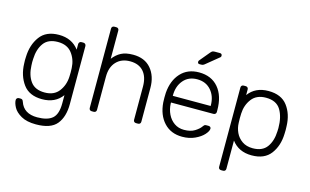

<svg xmlns="http://www.w3.org/2000/svg" viewBox="-108 -1031 2514 1557"><g transform="rotate(15 1149.5 -252.5)"><path d="M275 220Q197 220 150 193Q103 166 84.5 131.5Q66 97 66 71Q66 62 72.5 56Q79 50 88 50H102Q111 50 116.5 54.5Q122 59 126 71Q157 162 270 162Q356 162 397 126.5Q438 91 438 0V-69Q380 10 270 10Q162 10 110.5 -60.5Q59 -131 56 -232L55 -260L56 -288Q59 -389 110.5 -459.5Q162 -530 270 -530Q379 -530 438 -451V-497Q438 -507 444 -513.5Q450 -520 460 -520H476Q486 -520 492.5 -513.5Q499 -507 499 -497V-10Q499 97 449 158.5Q399 220 275 220ZM276 -48Q355 -48 395 -100.5Q435 -153 438 -224Q439 -234 439 -260Q439 -286 438 -296Q435 -367 395 -419.5Q355 -472 276 -472Q195 -472 157.5 -420.5Q120 -369 117 -288L116 -260L117 -232Q120 -151 157.5 -99.5Q195 -48 276 -48Z M685 0Q675 0 669 -6Q663 -12 663 -22V-688Q663 -698 669 -704Q675 -710 685 -710H702Q712 -710 718 -704Q724 -698 724 -688V-451Q754 -490 792.5 -510Q831 -530 892 -530Q990 -530 1043 -467.5Q1096 -405 1096 -306V-22Q1096 -12 1090 -6Q1084 0 1074 0H1057Q1047 0 1041 -6Q1035 -12 1035 -22V-301Q1035 -382 995.5 -427Q956 -472 882 -472Q810 -472 767 -426.5Q724 -381 724 -301V-22Q724 -12 718 -6Q712 0 702 0Z M1446 10Q1351 10 1293 -52.5Q1235 -115 1227 -220L1226 -260L1227 -300Q1235 -404 1292.5 -467Q1350 -530 1446 -530Q1550 -530 1608.5 -461Q1667 -392 1667 -272V-257Q1667 -247 1660.5 -241Q1654 -235 1644 -235H1288V-225Q1290 -178 1309.5 -137.5Q1329 -97 1364 -72.5Q1399 -48 1446 -48Q1501 -48 1535.5 -69.5Q1570 -91 1585 -113Q1594 -125 1598.5 -128Q1603 -131 1615 -131H1631Q1640 -131 1646 -126Q1652 -121 1652 -113Q1652 -92 1625.5 -62.5Q1599 -33 1552 -11.5Q1505 10 1446 10ZM1606 -291V-295Q1606 -372 1562.5 -422Q1519 -472 1446 -472Q1373 -472 1330.5 -422Q1288 -372 1288 -295V-291ZM1431 -595Q1415 -595 1415 -611Q1415 -619 1420 -624L1489 -707Q1498 -718 1505 -721.5Q1512 -725 1526 -725H1567Q1586 -725 1586 -706Q1586 -699 1581 -694L1472 -605Q1464 -599 1458 -597Q1452 -595 1441 -595Z M1822 190Q1812 190 1806 184Q1800 178 1800 168V-498Q1800 -508 1806 -514Q1812 -520 1822 -520H1839Q1849 -520 1855 -514Q1861 -508 1861 -498V-451Q1919 -530 2029 -530Q2137 -530 2188.5 -461.5Q2240 -393 2243 -293Q2244 -283 2244 -260Q2244 -237 2243 -227Q2240 -127 2188.5 -58.5Q2137 10 2029 10Q1920 10 1861 -69V168Q1861 178 1855 184Q1849 190 1839 190ZM2023 -48Q2104 -48 2141.5 -99.5Q2179 -151 2182 -232Q2183 -242 2183 -260Q2183 -353 2147 -412.5Q2111 -472 2023 -472Q1944 -472 1904 -419.5Q1864 -367 1861 -296L1860 -257L1861 -218Q1862 -175 1880 -136.5Q1898 -98 1934 -73Q1970 -48 2023 -48Z"/></g></svg>

Font: Rubik AZ
Style: Regular
Weight: 300
Designer: Hubert and Fischer
Foundry: Hubert & Fischer
Version: Version 2.000